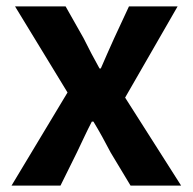

<svg xmlns="http://www.w3.org/2000/svg" viewBox="-20 -580 602 600"><path d="M16 0 191 -291 27 -560H185L241 -461Q253 -437 265.5 -413Q278 -389 291 -366H295Q305 -389 315.5 -413Q326 -437 337 -461L383 -560H535L371 -275L546 0H388L326 -103Q313 -128 299.5 -152.5Q286 -177 272 -200H267Q255 -177 243.5 -152.5Q232 -128 220 -103L169 0Z"/></svg>

Font: Farlight84_Sys_V01
Style: Bold
Weight: 700
Designer: Monotype Design Team, Nadine Chahine and Nizar Qandah
Foundry: Monotype Imaging Inc.
Version: Version 2.004;October 31, 2024;FontCreator 14.0.0.2814 64-bi